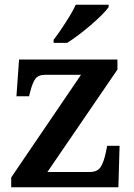

<svg xmlns="http://www.w3.org/2000/svg" viewBox="-20 -786 562 806"><path d="M27 0V-41L320 -472H170Q141 -472 128.5 -455Q116 -438 106 -398L102 -382H49L60 -536H473V-494L179 -64H357Q389 -64 402.5 -85Q416 -106 424 -145L430 -174H482L477 0ZM205 -619Q220 -638 237.5 -664Q255 -690 271.5 -717Q288 -744 298 -766H436V-756Q427 -743 407 -723Q387 -703 361.5 -681Q336 -659 310 -639.5Q284 -620 262 -606H205Z"/></svg>

Font: Noto Serif Toto SemiBold
Style: Regular
Weight: 600
Designer: Monotype Design Team
Foundry: Monotype Imaging Inc.
Version: Version 2.001; ttfautohint (v1.8.4.7-5d5b)